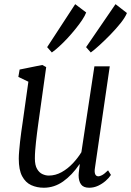

<svg xmlns="http://www.w3.org/2000/svg" viewBox="-20 -870 615 900"><path d="M185.5 10Q153 10 126.2 -2.2Q99.5 -14.5 83.8 -44Q68 -73.5 68 -126.5Q68 -141.5 69.8 -162Q71.5 -182.5 74 -205.8Q76.5 -229 79.8 -252.2Q83 -275.5 86 -295L113 -487L66 -509.5L72 -544L178 -565.5L196.5 -555.5L159.5 -291Q156.5 -270 153.8 -248.2Q151 -226.5 148.8 -205.5Q146.5 -184.5 145 -164.8Q143.5 -145 143.5 -127.5Q143.5 -95.5 153.8 -78Q164 -60.5 179 -53.8Q194 -47 208.5 -47Q240 -47 268.8 -63Q297.5 -79 321.2 -104.2Q345 -129.5 361.5 -156.5L422.5 -559H494.5L425 -82.5Q422 -63.5 426.2 -53.5Q430.5 -43.5 441.5 -43.5Q447.5 -43.5 458 -48.8Q468.5 -54 486.5 -71.5L500 -50Q491 -36 475.2 -22.2Q459.5 -8.5 439.8 0.8Q420 10 398 10Q371 10 359.8 -5.8Q348.5 -21.5 348.5 -48.5Q348.5 -53 349.2 -59.5Q350 -66 350.8 -73.2Q351.5 -80.5 352.5 -87.2Q353.5 -94 354 -100H352.5Q335 -74.5 315.8 -54.2Q296.5 -34 276 -19.5Q255.5 -5 232.8 2.5Q210 10 185.5 10ZM223 -624 201 -649 332.5 -850.5 384 -811.5Q378.5 -796.5 365 -776.2Q351.5 -756 333.5 -733.8Q315.5 -711.5 295.8 -690.2Q276 -669 257 -651.8Q238 -634.5 223 -624ZM405.5 -624 383.5 -649 521.5 -850.5 575 -809Q567 -789 545.8 -762.2Q524.5 -735.5 497.8 -708Q471 -680.5 446 -657.8Q421 -635 405.5 -624Z"/></svg>

Font: Merriweather 24pt SemiCondensed Light
Style: Italic
Weight: 300
Width: 4
Italic angle: -7.8°
Designer: Eben Sorkin
Foundry: Eben Sorkin
Version: Version 2.101